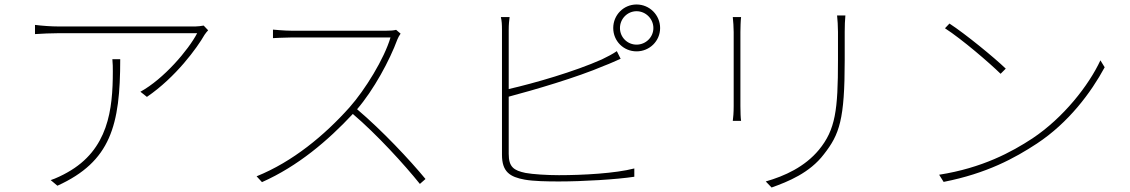

<svg xmlns="http://www.w3.org/2000/svg" viewBox="-20 -810 5040 856"><path d="M481 -546C483 -526 483 -508 483 -491C483 -322 463 -143 280 -41C261 -30 228 -14 206 -7L236 18C474 -90 516 -252 516 -546ZM888 -696C878 -694 861 -692 851 -692H241C208 -692 167 -695 136 -699V-658C167 -660 208 -662 241 -662H859C820 -587 710 -458 606 -401L635 -378C764 -466 859 -597 892 -655C897 -663 903 -669 908 -675Z M1746 -677C1735 -674 1721 -673 1700 -673H1281C1249 -673 1197 -678 1197 -678V-640C1197 -640 1251 -643 1281 -643H1721C1693 -548 1608 -410 1538 -331C1426 -206 1285 -89 1124 -24L1148 2C1308 -69 1442 -183 1553 -302C1661 -210 1783 -76 1852 10L1877 -12C1806 -98 1685 -227 1572 -323C1646 -409 1717 -540 1752 -635C1754 -641 1762 -655 1766 -660Z M2248 -379C2361 -409 2550 -464 2674 -517C2701 -527 2728 -540 2747 -548L2730 -582C2713 -570 2688 -557 2663 -545C2542 -491 2362 -439 2248 -413V-676C2248 -703 2250 -717 2252 -734H2213C2217 -717 2218 -701 2218 -676V-120C2218 -44 2253 -21 2320 -9C2360 -2 2418 -1 2472 -1C2580 -1 2729 -10 2808 -22V-59C2724 -37 2579 -29 2472 -29C2418 -29 2356 -33 2323 -39C2271 -50 2248 -65 2248 -124ZM2818 -611C2777 -611 2744 -644 2744 -685C2744 -726 2777 -760 2818 -760C2859 -760 2893 -726 2893 -685C2893 -644 2859 -611 2818 -611ZM2818 -790C2760 -790 2714 -743 2714 -685C2714 -627 2760 -581 2818 -581C2876 -581 2923 -627 2923 -685C2923 -743 2876 -790 2818 -790Z M3247 -734C3249 -719 3251 -684 3251 -667V-337C3251 -309 3249 -284 3247 -271H3284C3282 -284 3281 -311 3281 -337V-667C3281 -683 3282 -719 3284 -734ZM3712 -741C3714 -720 3716 -695 3716 -668V-541C3716 -320 3705 -232 3631 -142C3568 -66 3478 -25 3394 -1L3420 26C3493 0 3590 -39 3653 -122C3723 -211 3746 -277 3746 -542V-668C3746 -695 3747 -720 3749 -741Z M4213 -705 4193 -684C4269 -635 4392 -529 4441 -481L4464 -504C4412 -554 4285 -658 4213 -705ZM4167 -31 4187 1C4380 -37 4504 -105 4603 -170C4744 -263 4844 -397 4905 -510L4886 -541C4834 -429 4721 -285 4583 -193C4490 -132 4359 -61 4167 -31Z"/></svg>

Font: Source Han Sans CN ExtraLight
Style: Regular
Weight: 250
Designer: Ryoko NISHIZUKA (kana & ideographs); Paul D. Hunt (Latin, Greek & Cyrillic); Wenlong ZHANG (bopomofo); Sandoll Communica
Foundry: Adobe Systems Incorporated
Version: Version 1.004;PS 1.004;hotconv 16.6.51;makeotf.lib2.5.65220